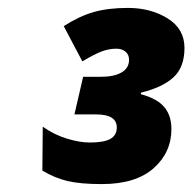

<svg xmlns="http://www.w3.org/2000/svg" viewBox="-20 -874 486 485"><path d="M87 -443 88 -554Q116 -534 148.5 -524Q181 -514 207 -514Q242 -514 258.5 -523Q275 -532 275 -552Q275 -585 223 -585H168L190 -680H235Q268 -680 287 -691Q306 -702 306 -723Q306 -736 297 -743.5Q288 -751 274 -751Q256 -751 238 -744.5Q220 -738 188 -719L141 -808Q180 -833 216.5 -843.5Q253 -854 303 -854Q361 -854 403.5 -827.5Q446 -801 446 -753Q446 -704 418 -678.5Q390 -653 336 -640V-636Q377 -625 395 -603.5Q413 -582 413 -548Q413 -489 368 -449Q323 -409 237 -409Q184 -409 151.5 -416.5Q119 -424 87 -443Z"/></svg>

Font: Noto Sans Display Black
Style: Italic
Weight: 900
Italic angle: -12°
Designer: Monotype Design team
Foundry: Monotype Imaging Inc.
Version: Version 1.000